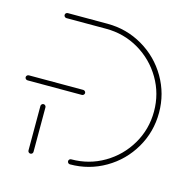

<svg xmlns="http://www.w3.org/2000/svg" viewBox="-83 -601 682 684"><g transform="rotate(15 258.0 -259.5)"><path d="M86.3 -183Q90 -183 92.8 -180.2Q95.6 -177.4 95.6 -173.7V-9.6Q95.6 -5.9 93 -3.1Q90.4 -0.4 86.3 -0.4Q82.6 -0.4 79.8 -3.1Q77 -5.9 77 -9.6V-173.7Q77 -177.4 79.8 -180.2Q82.6 -183 86.3 -183ZM218.9 -259.3Q218.9 -255.6 216.1 -252.8Q213.3 -250 209.6 -250H9.3Q5.2 -250 2.4 -252.8Q-0.4 -255.6 -0.4 -259.3Q-0.4 -263 2.4 -265.7Q5.2 -268.5 9.3 -268.5H209.6Q213.3 -268.5 216.1 -265.7Q218.9 -263 218.9 -259.3ZM223 -9.3Q223 -13.3 225.7 -15.9Q228.5 -18.5 232.2 -18.5Q297.8 -18.5 353 -50.9Q408.1 -83.3 440.6 -138.5Q473 -193.7 473 -259.3Q473 -324.8 440.6 -380Q408.1 -435.2 353 -467.6Q297.8 -500 232.2 -500H85.6Q81.9 -500 79.1 -502.8Q76.3 -505.6 76.3 -509.3Q76.3 -513.3 79.1 -515.9Q81.9 -518.5 85.6 -518.5H232.2Q302.6 -518.5 362.2 -483.7Q421.9 -448.9 456.7 -389.3Q491.5 -329.6 491.5 -259.3Q491.5 -188.9 456.7 -129.3Q421.9 -69.6 362.2 -34.8Q302.6 0 232.2 0Q228.5 0 225.7 -2.8Q223 -5.6 223 -9.3Z"/></g></svg>

Font: 26F Galaxy Sans Hairline
Style: Regular
Weight: 50
Designer: C₂₉H₂₅N₃O₅
Version: Version 1.100